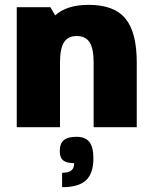

<svg xmlns="http://www.w3.org/2000/svg" viewBox="-20 -530 630 800"><path d="M189.9 -500 210 -465.8Q257.3 -509.8 350.1 -509.8Q455.1 -509.8 502.4 -452.9Q549.8 -396 549.8 -270V0H370.1V-270Q370.1 -327.6 353.3 -353.8Q336.4 -379.9 299.8 -379.9Q263.2 -379.9 246.6 -353.8Q230 -327.6 230 -270V0H49.8V-500ZM369.1 129.9Q369.1 192.9 338.1 221.4Q307.1 250 238.8 250V189.9Q265.1 189.9 277.1 180.4Q289.1 170.9 289.1 149.9Q257.3 149.9 243.2 138.2Q229 126.5 229 100.1Q229 68.4 245.6 54.2Q262.2 40 298.8 40Q335.4 40 352.3 61.3Q369.1 82.5 369.1 129.9Z"/></svg>

Font: Fivo Sans Heavy
Style: Regular
Weight: 900
Designer: Alexander Slobzheninov
Foundry: Alexander Slobzheninov
Version: 1.0